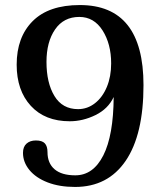

<svg xmlns="http://www.w3.org/2000/svg" viewBox="-20 -730 637 760"><path d="M71 -125Q71 -149 85 -161.5Q99 -174 122 -174Q147 -174 157.5 -162.5Q168 -151 168 -128Q168 -84 196 -60Q224 -36 278 -36Q349 -36 389 -115Q429 -194 430 -346Q408 -299 358 -274.5Q308 -250 256 -250Q158 -250 102 -311Q46 -372 46 -474Q46 -583 109.5 -646.5Q173 -710 296 -710Q548 -710 548 -393Q548 -197 477.5 -93.5Q407 10 277 10Q215 10 168.5 -8Q122 -26 96.5 -57Q71 -88 71 -125ZM420 -479Q420 -556 386 -609.5Q352 -663 294 -663Q232 -663 198 -613.5Q164 -564 164 -485Q164 -402 195.5 -350Q227 -298 289 -298Q326 -298 356 -321.5Q386 -345 403 -386Q420 -427 420 -479Z"/></svg>

Font: Taviraj Medium
Style: Regular
Weight: 500
Designer: Katatrad Team
Foundry: CadsonDemak
Version: Version 1.030